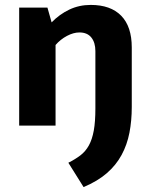

<svg xmlns="http://www.w3.org/2000/svg" viewBox="-20 -511 614 781"><path d="M58 -480H173L190 -420Q222 -453 262 -472Q302 -491 349 -491Q430 -491 473 -447Q516 -403 516 -318V-76Q516 -20 506.5 29Q497 78 474.5 119.5Q452 161 414.5 193.5Q377 226 320 250L258 151Q286 137 307 121Q328 105 341.5 80.5Q355 56 361.5 20Q368 -16 368 -70V-303Q368 -338 351.5 -358.5Q335 -379 303 -379Q279 -379 252.5 -365Q226 -351 206 -328V0H58Z"/></svg>

Font: Mukta ExtraBold
Style: Regular
Weight: 800
Designer: Girish Dalvi and Yashodeep Gholap
Foundry: Ek Type
Version: Version 2.538;PS 1.002;hotconv 16.6.51;makeotf.lib2.5.65220;